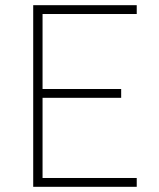

<svg xmlns="http://www.w3.org/2000/svg" viewBox="-20 -720 612 740"><path d="M108 0V-700H507V-666H144V-377H447V-343H144V-34H507V0Z"/></svg>

Font: TitilliumMaps29L
Style: 1 wt
Weight: 100
Designer: Campivisivi
Foundry: Accademia di Belle Arti di Urbino and students of MA course of Visual design
Version: Version 001.001